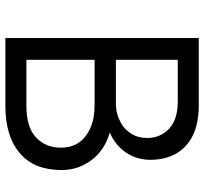

<svg xmlns="http://www.w3.org/2000/svg" viewBox="-42 -698 740 695"><g transform="rotate(90 327.5 -350.0)"><path d="M364 0H117V-700H360Q487 -700 535 -619Q558 -579 558 -524Q558 -468 523 -425Q487 -381 426 -368L423 -386Q531 -369 574 -288Q595 -250 595 -203Q595 -157 581 -118Q565 -79 536 -54Q474 0 364 0ZM196 -323V-76H361Q439 -76 476 -110Q514 -145 514 -201Q514 -276 442 -308Q408 -323 359 -323ZM196 -624V-400H354Q390 -400 418 -415Q446 -428 463 -455Q479 -480 479 -513Q479 -562 444 -594Q410 -624 347 -624Z"/></g></svg>

Font: Rilu
Style: Regular
Weight: 500
Designer: Alí Sinisterra
Foundry: Alí Sinisterra
Version: 0.1